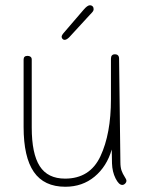

<svg xmlns="http://www.w3.org/2000/svg" viewBox="-20 -714 572 732"><path d="M462 -25Q462 -19 457 -14Q452 -9 446 -9Q433 -9 420.5 -34Q408 -59 407 -91L406 -144Q387 -79 340.5 -40.5Q294 -2 229 -2Q148 -2 109 -58.5Q70 -115 70 -230V-487Q70 -501 85 -501Q92 -501 96.5 -497.5Q101 -494 101 -487V-228Q101 -128 131.5 -80.5Q162 -33 228 -33Q323 -33 363 -118.5Q403 -204 403 -336V-490Q403 -507 418 -507Q434 -507 434 -490L439 -96Q439 -76 443.5 -63.5Q448 -51 455 -40.5Q462 -30 462 -25ZM215 -574Q215 -580 225 -591L298 -676Q313 -694 323 -694Q329 -694 333 -690Q337 -686 337 -679Q337 -674 333.5 -669.5Q330 -665 327 -662Q324 -659 323 -658L244 -572Q234 -562 226 -562Q222 -562 218.5 -565.5Q215 -569 215 -574Z"/></svg>

Font: Mali ExtraLight
Style: Regular
Weight: 275
Version: Version 1.000; ttfautohint (v1.6)